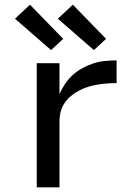

<svg xmlns="http://www.w3.org/2000/svg" viewBox="-20 -800 590 820"><path d="M137 0V-530H234V-398Q244 -421 258 -442Q272 -463 291 -480Q310 -497 332 -509Q354 -521 378 -529Q402 -537 427.5 -539.5Q453 -542 478 -542V-445Q457 -445 436.5 -443.5Q416 -442 395.5 -438.5Q375 -435 355.5 -429Q336 -423 317.5 -413Q299 -403 283 -390Q267 -377 255.5 -359.5Q244 -342 239 -322Q234 -302 234 -281V0ZM381 -586 227 -720 291 -780 433 -634ZM198 -586 44 -720 108 -780 250 -634Z"/></svg>

Font: Lode Dark Term
Style: Bold
Weight: 700
Monospace: yes
Designer: Belleve Invis
Foundry: Belleve Invis
Version: Version 29.2.0